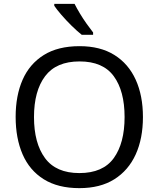

<svg xmlns="http://www.w3.org/2000/svg" viewBox="-20 -964 821 994"><path d="M720 -358Q720 -247 682.5 -164.5Q645 -82 572 -36Q499 10 391 10Q280 10 206.5 -36Q133 -82 97 -165Q61 -248 61 -359Q61 -469 97 -551Q133 -633 206.5 -679Q280 -725 392 -725Q499 -725 572 -679.5Q645 -634 682.5 -551.5Q720 -469 720 -358ZM156 -358Q156 -223 213 -145.5Q270 -68 391 -68Q513 -68 569 -145.5Q625 -223 625 -358Q625 -493 569 -569.5Q513 -646 392 -646Q271 -646 213.5 -569.5Q156 -493 156 -358ZM366 -944Q377 -922 393.5 -894.5Q410 -867 428.5 -841Q447 -815 462 -796V-784H403Q380 -802 351 -830.5Q322 -859 297.5 -887.5Q273 -916 261 -934V-944Z"/></svg>

Font: Noto Sans Modi
Style: Regular
Weight: 400
Designer: Monotype Design Team
Foundry: Monotype Imaging Inc.
Version: Version 2.003; ttfautohint (v1.8.4.7-5d5b)